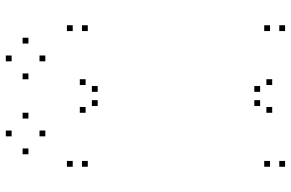

<svg xmlns="http://www.w3.org/2000/svg" viewBox="-190 -800 1000 660"><g transform="rotate(-90 310.0 -470.0)"><path d="M553.2 10V-10H533.2V10ZM553.2 -41.8V-61.8H533.2V-41.8ZM344.3 -75.8V-95.8H324.3V-75.8ZM367.7 -34.3V-54.3H347.7V-34.3ZM367.7 -675.7V-695.7H347.7V-675.7ZM344.3 -634.2V-654.2H324.3V-634.2ZM553.2 -668.2V-688.2H533.2V-668.2ZM553.2 -720V-740H533.2V-720ZM86.8 -720V-740H66.8V-720ZM86.8 -668.2V-688.2H66.8V-668.2ZM295.7 -634.2V-654.2H275.7V-634.2ZM272.3 -675.7V-695.7H252.3V-675.7ZM272.3 -34.3V-54.3H252.3V-34.3ZM295.7 -75.8V-95.8H275.7V-75.8ZM86.8 -41.8V-61.8H66.8V-41.8ZM86.8 10V-10H66.8V10ZM252.5 -872.3V-892.3H232.5V-872.3ZM191.3 -930V-950H171.3V-930ZM129.7 -872.3V-892.3H109.7V-872.3ZM191.3 -814.2V-834.2H171.3V-814.2ZM510.3 -872.3V-892.3H490.3V-872.3ZM449.2 -930V-950H429.2V-930ZM387.5 -872.3V-892.3H367.5V-872.3ZM449.2 -814.2V-834.2H429.2V-814.2Z"/></g></svg>

Font: Monaspace Xenon Dots Var
Style: Regular
Weight: 400
Designer: Riley Cran and the Lettermatic Team
Version: Version 1.100 (Monaspace Xenon Dots)